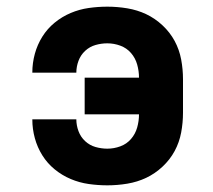

<svg xmlns="http://www.w3.org/2000/svg" viewBox="-20 -548 640 576"><path d="M302 8Q274 8 246 4Q218 0 192 -11Q166 -22 144 -40Q122 -58 107 -82Q92 -106 84.5 -133.5Q77 -161 77 -189Q77 -190 77 -190Q77 -190 77 -190H209Q209 -190 209 -190Q209 -190 209 -190Q209 -172 215.5 -154.5Q222 -137 235.5 -124.5Q249 -112 266.5 -107Q284 -102 302 -102Q322 -102 341 -109Q360 -116 373 -131Q386 -146 391.5 -165.5Q397 -185 397 -205H234V-315H397Q397 -335 391.5 -354.5Q386 -374 373 -389Q360 -404 341 -411Q322 -418 302 -418Q284 -418 266.5 -413Q249 -408 235.5 -395.5Q222 -383 215.5 -365.5Q209 -348 209 -330Q209 -330 209 -330Q209 -330 209 -330H77Q77 -330 77 -330Q77 -330 77 -331Q77 -359 84.5 -386.5Q92 -414 107 -438Q122 -462 144 -480Q166 -498 192 -509Q218 -520 246 -524Q274 -528 302 -528Q332 -528 362 -523Q392 -518 418.5 -505.5Q445 -493 467.5 -472Q490 -451 504 -425Q518 -399 523.5 -369.5Q529 -340 529 -310V-210Q529 -180 523.5 -150.5Q518 -121 504 -95Q490 -69 467.5 -48Q445 -27 418.5 -14.5Q392 -2 362 3Q332 8 302 8Z"/></svg>

Font: Iosevka SS04 XBd Ex
Style: Regular
Weight: 800
Width: 7
Monospace: yes
Designer: Belleve Invis
Foundry: Belleve Invis
Version: Version 19.0.0; ttfautohint (v1.8.4)